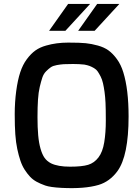

<svg xmlns="http://www.w3.org/2000/svg" viewBox="-20 -954 712 978"><path d="M215 -722Q267 -737 327 -737Q387 -737 416.5 -734Q446 -731 478.5 -722Q511 -713 533 -697Q555 -681 575.5 -653Q596 -625 608 -586Q635 -499 635 -361Q635 -160 578 -82Q539 -29 482 -12Q411 9 294 3Q236 0 210.5 -9Q185 -18 166 -28.5Q147 -39 133 -54Q119 -69 106 -89Q93 -109 84 -135.5Q75 -162 68 -195Q61 -228 58 -269.5Q55 -311 55 -372Q55 -433 62.5 -489.5Q70 -546 83 -585.5Q96 -625 117 -653Q138 -681 160.5 -697Q183 -713 215 -722ZM240 -122Q275 -105 336.5 -105Q398 -105 429 -114.5Q460 -124 481.5 -152Q503 -180 511 -229.5Q519 -279 519 -339Q519 -399 517.5 -430Q516 -461 512.5 -486Q509 -511 504.5 -530.5Q500 -550 492.5 -564.5Q485 -579 478 -589.5Q471 -600 459 -607Q447 -614 436.5 -618Q426 -622 410 -625Q384 -628 352 -628Q320 -628 304.5 -627Q289 -626 269.5 -622.5Q250 -619 239 -611.5Q228 -604 215 -591Q202 -578 195.5 -558.5Q189 -539 182.5 -511.5Q176 -484 173.5 -446.5Q171 -409 171 -357Q171 -305 174.5 -265.5Q178 -226 186.5 -196.5Q195 -167 207 -150Q219 -133 240 -122ZM230 -797 327 -934H439L313 -797ZM378 -797 475 -934H588L462 -797Z"/></svg>

Font: Exo
Style: DemiBold
Weight: 600
Designer: Natanael Gama
Version: Version 1.00